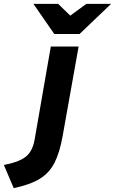

<svg xmlns="http://www.w3.org/2000/svg" viewBox="-111 -752 595 994"><path d="M-40 222 -91 102Q-16.5 88.5 20.2 61Q57 33.5 68 -28L152 -511H296L213 -46Q198 38 171 91Q144 144 94 174.2Q44 204.5 -40 222ZM170 -576 62 -732H190L253 -671L336 -732H464L301 -576Z"/></svg>

Font: Overpass Black
Style: Italic
Weight: 900
Italic angle: -10°
Designer: Delve Withrington, Dave Bailey, Thomas Jockin
Foundry: Delve Fonts LLC
Version: Version 4.000